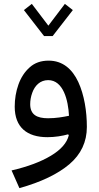

<svg xmlns="http://www.w3.org/2000/svg" viewBox="-20 -697 508 981"><path d="M352.1 -645.5 311.5 -677.2 227.1 -565.9 142.6 -677.2 102.1 -645.5 205.1 -512.7H249ZM331.5 -5.9C322.3 32.7 291.5 67.9 240.2 98.6C189 129.4 121.6 154.8 39.1 173.8L79.1 264.2C189.9 233.4 274.9 192.4 334.5 142.1C394 91.3 423.8 27.8 423.8 -48.3C423.8 -128.4 410.6 -211.9 379.9 -278.3C349.1 -344.2 300.3 -387.2 228.5 -387.2C189.5 -387.2 157.2 -376 131.8 -353C106 -330.1 86.9 -300.8 74.2 -265.1C61.5 -229.5 55.2 -191.4 55.2 -151.9C55.2 -46.4 118.2 3.9 222.2 3.9C261.2 3.9 298.3 -2.4 328.1 -10.7ZM332.5 -105.5C301.8 -99.1 266.1 -92.8 225.6 -92.8C169.4 -92.8 134.3 -110.4 134.3 -164.6C134.3 -184.1 137.7 -203.1 144.5 -222.2C157.7 -259.8 185.1 -287.6 226.1 -287.6C303.7 -287.6 328.6 -184.1 332.5 -105.5Z"/></svg>

Font: Estedad Medium
Style: Regular
Weight: 500
Designer: Amin Abedi
Version: Version 7.3